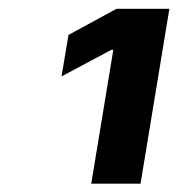

<svg xmlns="http://www.w3.org/2000/svg" viewBox="-20 -860 412 444"><path d="M371.7 -839.7 305 -435.3H191L242 -744.7H237.3L122.3 -683.3L138.4 -779.2L249.5 -839.7Z"/></svg>

Font: Inter Variable
Style: Italic
Weight: 400
Italic angle: -9.39999°
Designer: Rasmus Andersson
Foundry: rsms
Version: Version 4.001;git-9221beed3